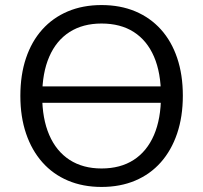

<svg xmlns="http://www.w3.org/2000/svg" viewBox="-20 -734 807 763"><path d="M108 -325.4V-390.6H661.8V-325.4ZM383.5 8.9Q309.6 8.9 250.1 -16.3Q190.5 -41.5 148.4 -89Q106.2 -136.5 83.6 -203.2Q60.9 -269.9 60.9 -353Q60.9 -436.5 83.3 -503Q105.7 -569.5 147.8 -616.5Q189.9 -663.5 249.5 -688.7Q309.1 -713.9 383.5 -713.9Q457.8 -713.9 517.4 -689Q577 -664 619.4 -617Q661.7 -570 684.1 -503.5Q706.6 -437 706.6 -354Q706.6 -270.5 683.9 -203.5Q661.2 -136.5 619.1 -89Q577 -41.5 517.4 -16.3Q457.8 8.9 383.5 8.9ZM383.5 -64.5Q458.5 -64.5 511.2 -98.5Q563.8 -132.4 591.8 -197.1Q619.7 -261.8 619.7 -353Q619.7 -444.7 592 -508.9Q564.3 -573 511.7 -606.8Q459.1 -640.5 383.5 -640.5Q309.4 -640.5 256.5 -606.8Q203.6 -573 175.7 -508.6Q147.7 -444.1 147.7 -353Q147.7 -262.3 175.7 -197.6Q203.6 -133 256.5 -98.7Q309.4 -64.5 383.5 -64.5Z"/></svg>

Font: Nunito Sans 12pt ExtraLight
Style: Regular
Weight: 200
Designer: Vernon Adams
Foundry: Vernon Adams
Version: Version 3.101;gftools[0.9.27]